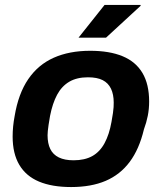

<svg xmlns="http://www.w3.org/2000/svg" viewBox="-20 -743 653 775"><path d="M267 12Q190 12 137.5 -10Q85 -32 58 -77.5Q31 -123 31 -192Q31 -212 33 -232.5Q35 -253 39 -274Q54 -365 94 -423.5Q134 -482 197 -510Q260 -538 344 -538Q422 -538 475 -516Q528 -494 555 -448.5Q582 -403 582 -333Q582 -303 576.5 -275.5Q571 -248 561 -221Q542 -141 503.5 -89.5Q465 -38 406.5 -13Q348 12 267 12ZM277 -96Q322 -96 352.5 -113Q383 -130 402 -165Q421 -200 430 -251Q434 -273 436 -287Q438 -301 438.5 -310.5Q439 -320 439 -329Q439 -362 428 -385Q417 -408 394.5 -419.5Q372 -431 335 -431Q290 -431 259.5 -413Q229 -395 210.5 -360.5Q192 -326 182 -275Q178 -253 176 -238.5Q174 -224 173 -214.5Q172 -205 172 -197Q172 -164 183 -141.5Q194 -119 217.5 -107.5Q241 -96 277 -96ZM297 -591 402 -723H547L548 -720L408 -591Z"/></svg>

Font: Archivo SemiBold
Style: Bold Italic
Weight: 700
Italic angle: -10°
Version: Version 2.001